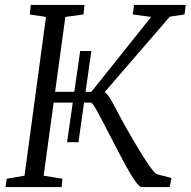

<svg xmlns="http://www.w3.org/2000/svg" viewBox="-20 -763 778 783"><path d="M253.5 -183 307 -555H352.5L300 -183ZM558.5 0Q548.5 0 531 -24.8Q513.5 -49.5 492 -89Q470.5 -128.5 448 -172.2Q425.5 -216 405.2 -255.2Q385 -294.5 370.5 -319.5Q356 -344.5 350 -344.5H187.5L193 -388.5H352.5L596.5 -694L521.5 -704L526.5 -743H737.5L732.5 -704L672.5 -695L378 -354L401.5 -388.5Q409 -388.5 418 -377.2Q427 -366 437.8 -346.5Q448.5 -327 461.2 -303Q474 -279 488 -253Q507.5 -219 527.2 -185.2Q547 -151.5 565 -123.2Q583 -95 597 -76Q611 -57 620 -52.5L679.5 -37L672 0ZM2.5 0 7.5 -34 80 -46.5 167.5 -694 101.5 -704 105.5 -743H324.5L320.5 -704L246.5 -694L158 -46.5L234.5 -34L231.5 0Z"/></svg>

Font: Merriweather 24pt Light
Style: Italic
Weight: 300
Italic angle: -7.8°
Version: Version 2.101